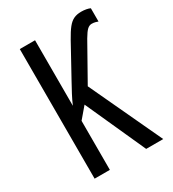

<svg xmlns="http://www.w3.org/2000/svg" viewBox="-176 -819 825 916"><g transform="rotate(-30 236.5 -361.0)"><path d="M415 -722Q430 -722 443 -719.5Q456 -717 464 -713V-640Q459 -642 450 -644.5Q441 -647 430 -647Q417 -647 405.5 -636.5Q394 -626 377 -597L265 -398L451 0H357L208 -330L157 -270V0H73V-714H157V-353Q168 -379 182 -405.5Q196 -432 211 -459L305 -630Q325 -666 341 -686Q357 -706 374.5 -714Q392 -722 415 -722Z"/></g></svg>

Font: Noto Sans ExtraCondensed
Style: Regular
Weight: 400
Width: 2
Designer: Monotype Design Team
Foundry: Monotype Imaging Inc.
Version: Version 2.013